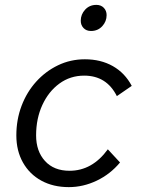

<svg xmlns="http://www.w3.org/2000/svg" viewBox="-20 -751 576 787"><path d="M422 -139 472 -85Q432 -37 376.5 -10.5Q321 16 262 16Q198 16 149.5 -10.5Q101 -37 74 -85Q47 -133 47 -196Q47 -261 68.5 -317.5Q90 -374 128.5 -416.5Q167 -459 218 -483.5Q269 -508 328 -508Q393 -508 442.5 -480Q492 -452 520 -399L459 -357Q417 -441 325 -441Q268 -441 223.5 -408.5Q179 -376 153.5 -320.5Q128 -265 128 -196Q128 -131 164.5 -91Q201 -51 265 -51Q358 -51 422 -139ZM353 -624Q334 -624 322.5 -636Q311 -648 311 -666Q311 -692 329 -711.5Q347 -731 375 -731Q394 -731 405.5 -719Q417 -707 417 -689Q417 -663 399 -643.5Q381 -624 353 -624Z"/></svg>

Font: Wix Madefor Text
Style: Italic
Weight: 400
Italic angle: -12°
Designer: Dalton Maag Ltd
Foundry: Dalton Maag Ltd
Version: Version 3.100